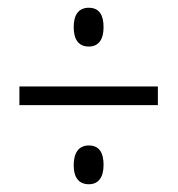

<svg xmlns="http://www.w3.org/2000/svg" viewBox="-20 -600 458 495"><path d="M209 -480C234 -480 247 -498 247 -530C247 -561 236 -580 209 -580C182 -580 170 -561 170 -530C170 -499 182 -480 209 -480ZM30 -329H387V-377H30ZM209 -125C234 -125 247 -143 247 -175C247 -206 236 -225 209 -225C183 -225 170 -206 170 -174C170 -144 182 -125 209 -125Z"/></svg>

Font: Noto Sans Bengali ExtraCondensed Light
Style: Regular
Weight: 300
Width: 2
Designer: Joana Ranito - Universal Thirst; Jelle Bosma - Monotype Design Team
Foundry: Universal Thirst ehf.
Version: Version 3.000